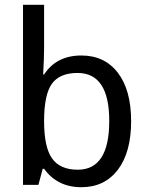

<svg xmlns="http://www.w3.org/2000/svg" viewBox="-20 -780 640 810"><path d="M166 -67.9H160.2L142.1 0H77.1V-759.8H166V-576.2Q166 -536.6 162.1 -465.8H166Q218.3 -545.9 323.2 -545.9Q421.4 -545.9 477.3 -472.9Q533.2 -399.9 533.2 -269Q533.2 -137.2 477.1 -63.7Q420.9 9.8 323.2 9.8Q222.2 9.8 166 -67.9ZM166 -269Q166 -158.2 200 -111.1Q233.9 -64 308.1 -64Q440.9 -64 440.9 -270Q440.9 -472.2 307.1 -472.2Q231.4 -472.2 198.7 -426.3Q166 -380.4 166 -269Z"/></svg>

Font: TypoPRO Noto Mono
Style: Regular
Weight: 400
Designer: Monotype Design Team
Foundry: Monotype Imaging Inc.
Version: Version 1.00